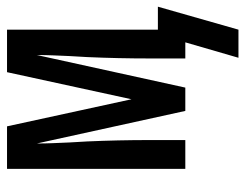

<svg xmlns="http://www.w3.org/2000/svg" viewBox="-98 -462 715 560"><g transform="rotate(-90 260.0 -182.5)"><path d="M453 155H371L416 0H369V-104Q369 -150 370 -195.5Q371 -241 373 -286L376 -338Q377 -362 378 -385.5Q379 -409 379 -433L284 0H216L121 -433Q121 -409 122 -385.5Q123 -362 124 -338L127 -286Q129 -241 130 -195.5Q131 -150 131 -104V0H47V-520H171L250 -157L329 -520H453V-80H520Z"/></g></svg>

Font: Iosevka Medium
Style: Regular
Weight: 500
Monospace: yes
Designer: Belleve Invis
Foundry: Belleve Invis
Version: Version 32.5.0; ttfautohint (v1.8.4)